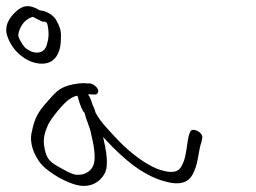

<svg xmlns="http://www.w3.org/2000/svg" viewBox="-180 -710 833 624"><path d="M-54 -187C-43 -170 -21 -152 11 -133C42 -116 69 -107 87 -106C127 -104 150 -126 161 -148C174 -175 165 -222 155 -265C158 -261 162 -257 166 -253C223 -192 291 -133 370 -117C423 -106 442 -130 451 -154C464 -179 465 -223 475 -249L477 -260C483 -279 444 -299 438 -281L434 -271C427 -244 426 -202 414 -178C409 -167 402 -154 385 -152C368 -149 345 -156 329 -162C280 -183 230 -225 191 -268C169 -292 146 -315 131 -343C128 -353 125 -362 121 -369C118 -379 115 -388 111 -396C109 -399 107 -401 106 -403C111 -404 114 -404 117 -403H128C136 -401 142 -412 138 -420C132 -431 122 -437 113 -439H103C96 -440 88 -440 78 -439C20 -432 7 -418 -25 -381C-56 -347 -68 -325 -76 -284C-83 -261 -80 -225 -54 -187ZM-35 -227C-42 -259 -34 -281 -24 -304C-16 -323 29 -379 48 -389C55 -394 62 -397 71 -399C73 -396 73 -394 74 -391C78 -376 83 -362 90 -349C90 -347 94 -345 95 -343C100 -320 112 -298 116 -275C125 -240 133 -194 123 -172C117 -156 97 -140 70 -142C59 -142 44 -149 21 -162C-16 -182 -28 -191 -35 -227ZM-159 -603C-147 -549 -95 -503 -44 -503C8 -503 19 -553 18 -590C19 -609 15 -623 2 -646C-7 -661 -31 -676 -50 -676C-80 -694 -99 -694 -119 -680C-141 -663 -164 -637 -159 -603ZM-113 -576C-123 -593 -121 -597 -118 -609C-112 -628 -97 -649 -74 -655C-72 -655 -70 -654 -65 -651L-49 -643C-44 -640 -41 -639 -36 -640L-30 -638C-27 -635 -26 -632 -25 -627C-21 -608 -21 -587 -26 -572C-29 -556 -37 -539 -60 -539C-68 -539 -76 -541 -83 -545C-99 -553 -103 -559 -113 -576Z"/></svg>

Font: Stray Cat
Style: OpSuObl
Weight: 400
Version: Version 1.0